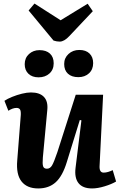

<svg xmlns="http://www.w3.org/2000/svg" viewBox="-20 -1046 674 1080"><path d="M5 -479Q21 -490 48 -501Q75 -512 103.5 -519Q132 -526 154 -526Q203 -526 227 -501Q251 -476 246 -427L221 -159Q218 -124 222.5 -110.5Q227 -97 244 -97Q262 -97 273 -116Q284 -135 303 -191L406 -513H560L540 -110Q539 -75 563 -75Q575 -75 588.5 -79Q602 -83 614 -89L633 -25Q608 -10 568.5 2Q529 14 498 14Q445 14 421.5 -16Q398 -46 405 -102L438 -369L429 -371L356 -135Q332 -56 293.5 -21Q255 14 195 14Q132 14 101 -25.5Q70 -65 77 -144L97 -400Q98 -423 92 -431Q86 -439 73 -439Q52 -439 27 -423ZM341 -686Q341 -720 365.5 -742.5Q390 -765 426 -765Q463 -765 483.5 -745Q504 -725 504 -691Q504 -655 480.5 -633.5Q457 -612 421 -612Q383 -612 362 -631.5Q341 -651 341 -686ZM119 -685Q119 -720 143 -742Q167 -764 202 -764Q240 -764 261 -744.5Q282 -725 282 -690Q282 -654 258 -632.5Q234 -611 197 -611Q161 -611 140 -631Q119 -651 119 -685ZM141 -987 174 -1026 321 -932 473 -1025 502 -983 370 -843Q341 -812 316 -812Q298 -812 281 -818Z"/></svg>

Font: Literata 12pt
Style: Bold Italic
Weight: 700
Italic angle: -2°
Designer: Latin by Veronika Burian and Jose Scaglione. Greek by Irene Vlachou. Cyrillic by Vera Evstafieva
Foundry: TypeTogether
Version: Version 3.002